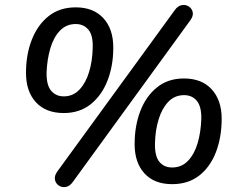

<svg xmlns="http://www.w3.org/2000/svg" viewBox="-20 -742 977 783"><path d="M277 0Q264 18 248 20.5Q232 23 219.5 14.5Q207 6 204 -9.5Q201 -25 214 -43L693 -701Q705 -718 721 -721Q737 -724 750 -715.5Q763 -707 766 -692Q769 -677 756 -659ZM240 -281Q167 -281 126.5 -325Q86 -369 86 -445Q86 -519 109.5 -579.5Q133 -640 178 -676Q223 -712 289 -712Q361 -712 401.5 -668Q442 -624 442 -548Q442 -474 418.5 -413.5Q395 -353 350 -317Q305 -281 240 -281ZM240 -349Q278 -349 304 -376.5Q330 -404 343.5 -449Q357 -494 358 -546Q360 -598 340.5 -621Q321 -644 289 -644Q250 -644 224 -616.5Q198 -589 185 -544Q172 -499 170 -447Q169 -395 188.5 -372Q208 -349 240 -349ZM682 9Q609 9 569 -35Q529 -79 529 -154Q529 -228 552 -288.5Q575 -349 620 -385.5Q665 -422 730 -422Q803 -422 843.5 -377.5Q884 -333 884 -258Q884 -183 861 -122.5Q838 -62 793 -26.5Q748 9 682 9ZM682 -59Q721 -59 747 -86.5Q773 -114 786 -158.5Q799 -203 801 -256Q802 -308 782.5 -331Q763 -354 731 -354Q692 -354 666 -326.5Q640 -299 626.5 -254Q613 -209 612 -157Q611 -105 630 -82Q649 -59 682 -59Z"/></svg>

Font: Nunito SemiBold
Style: Italic
Weight: 600
Italic angle: -9°
Designer: Vernon Adams
Foundry: Vernon Adams
Version: Version 3.601; ttfautohint (v1.8.2.53-6de2)